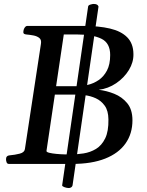

<svg xmlns="http://www.w3.org/2000/svg" viewBox="-20 -823 738 964"><path d="M10.3 -24.4Q10.3 -41.5 27.8 -43Q55.2 -45.4 78.9 -51.5Q102.5 -57.6 105 -74.2L185.5 -602.5Q189 -623 177.5 -632.3Q166 -641.6 147.9 -645Q129.9 -648.4 112.3 -649.9Q97.2 -651.4 97.2 -660.2Q97.2 -673.8 103.3 -683.3Q109.4 -692.9 117.2 -692.9H397.9Q476.1 -692.9 532.2 -679.7Q588.4 -666.5 618.9 -635.5Q649.4 -604.5 649.9 -551.8Q650.9 -510.3 627 -471.2Q603 -432.1 563 -405Q522.9 -377.9 475.6 -372.1Q514.6 -367.7 553.7 -352.1Q592.8 -336.4 618.9 -304.7Q645 -272.9 645 -218.8Q645 -151.9 610.1 -102.5Q575.2 -53.2 507.8 -26.6Q440.4 0 343.3 0H24.4Q15.6 0 12.7 -9.3Q9.8 -18.6 10.3 -24.4ZM231.4 -348.1 232.4 -390.1H365.7Q392.1 -390.1 421.1 -397Q450.2 -403.8 475.6 -421.1Q501 -438.5 517.1 -469Q533.2 -499.5 533.2 -546.9Q533.2 -606.9 489.3 -628.4Q445.3 -649.9 368.2 -649.9H300.3L213.4 -65.4Q212.4 -59.6 227.3 -55.9Q242.2 -52.2 263.2 -50.3Q284.2 -48.3 303.7 -47.9Q323.2 -47.4 331.5 -47.4Q365.2 -47.4 399.4 -52.7Q433.6 -58.1 462.2 -75.4Q490.7 -92.8 508.1 -128.2Q525.4 -163.6 524.4 -223.6Q523.9 -267.1 505.9 -292.2Q487.8 -317.4 460.9 -329.6Q434.1 -341.8 405.5 -345Q377 -348.1 355.5 -348.1ZM422.4 -790Q423.3 -796.9 433.8 -800Q444.3 -803.2 450.2 -803.2Q471.2 -803.2 474.6 -790L344.2 107.9Q342.8 114.3 337.2 117.7Q331.5 121.1 325.7 121.1Q316.4 121.1 304.7 117.2Q293 113.3 292 107.9Z"/></svg>

Font: Gelasio Medium
Style: Italic
Weight: 500
Italic angle: -8.5°
Designer: Eben Sorkin
Foundry: Eben Sorkin
Version: Version 1.008